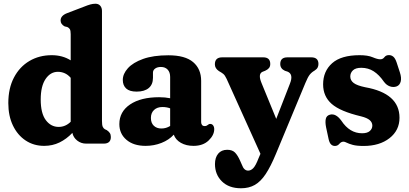

<svg xmlns="http://www.w3.org/2000/svg" viewBox="-20 -769 2192 1028"><path d="M24.5 -217Q24.5 -296.5 54.8 -354Q85 -411.5 137.5 -442.5Q190 -473.5 257 -473.5Q314.5 -473.5 358.5 -446V-586Q358.5 -605.5 353.8 -613Q349 -620.5 340 -624.5L326.5 -627.5Q304.5 -639 304.5 -659.5Q304.5 -685 339 -698.5L428 -732.5Q450 -741.5 463.8 -745.2Q477.5 -749 491 -749Q507.5 -749 516.8 -738.2Q526 -727.5 526 -710.5V-121.5Q526 -99.5 530 -90.5Q534 -81.5 541.5 -77L551.5 -72.5Q562 -65.5 567.8 -57Q573.5 -48.5 573.5 -35.5Q573.5 0 535 0H441.5Q414 0 393.2 -16.5Q372.5 -33 367.5 -57.5Q336 -24.5 298.5 -6.2Q261 12 216.5 12Q160.5 12 117.2 -16.8Q74 -45.5 49.2 -97Q24.5 -148.5 24.5 -217ZM198 -236Q198 -162.5 225.2 -126Q252.5 -89.5 294 -89.5Q330.5 -89.5 358.5 -117V-352.5Q343.5 -369.5 326.2 -377Q309 -384.5 290 -384.5Q250 -384.5 224 -346Q198 -307.5 198 -236Z M619 -104.5Q619 -171 676.5 -209.8Q734 -248.5 832 -248.5Q864.5 -248.5 891 -243V-357Q891 -382 877.8 -396.2Q864.5 -410.5 841.5 -410.5Q822.5 -410.5 810.8 -402Q799 -393.5 799 -380V-352.5Q799 -316.5 776.2 -297.5Q753.5 -278.5 711.5 -278.5Q673.5 -278.5 655.5 -295.2Q637.5 -312 637.5 -341Q637.5 -373.5 664.8 -403.8Q692 -434 746.2 -453.5Q800.5 -473 881.5 -473Q971 -473 1014 -436.5Q1057 -400 1057 -336V-115Q1057 -106.5 1061.5 -100.2Q1066 -94 1076 -94Q1082 -94 1085.8 -95.8Q1089.5 -97.5 1092.5 -100Q1095 -102 1098 -103.8Q1101 -105.5 1105 -105.5Q1115.5 -105.5 1121.2 -97.5Q1127 -89.5 1127 -77.5Q1127 -45.5 1097 -16.8Q1067 12 1016 12Q977 12 948.5 -4.2Q920 -20.5 910.5 -48Q884.5 -19.5 844.5 -3.8Q804.5 12 759.5 12Q695 12 657 -20.5Q619 -53 619 -104.5ZM788 -137.5Q788 -110.5 803.5 -95.8Q819 -81 844 -81Q869.5 -81 891 -94.5V-189Q872 -196 849.5 -196Q821.5 -196 804.8 -180.2Q788 -164.5 788 -137.5Z M1364 79 1374.5 54.5 1193.5 -346.5Q1184.5 -366 1175.5 -373.2Q1166.5 -380.5 1152 -388.5Q1130.5 -403 1130.5 -424.5Q1130.5 -462 1169.5 -462H1389.5Q1427 -462 1427 -426.5Q1427 -413 1420 -404.5Q1413 -396 1399.5 -390L1386.5 -385Q1359.5 -374 1380.5 -324L1459 -132.5L1532.5 -321.5Q1552.5 -372 1519.5 -385.5L1505.5 -390Q1480.5 -401.5 1480.5 -426.5Q1480.5 -462 1519 -462H1646.5Q1685 -462 1685 -426.5Q1685 -415.5 1680.5 -407Q1676 -398.5 1663.5 -390.5Q1648.5 -382 1638.2 -369Q1628 -356 1615 -324.5L1457.5 54.5Q1429.5 122 1402.8 162.5Q1376 203 1344.5 221Q1313 239 1270.5 239Q1205.5 239 1168.2 202.2Q1131 165.5 1131 109.5Q1131 74.5 1148.2 53.8Q1165.5 33 1196.5 33Q1223.5 33 1238 47.5Q1252.5 62 1266 92.5L1275.5 114Q1286.5 144.5 1308.5 144.5Q1323.5 144.5 1336.5 130.8Q1349.5 117 1364 79Z M1918.5 -55.5Q1946.5 -55.5 1960 -67.5Q1973.5 -79.5 1973.5 -96.5Q1973.5 -113.5 1959.5 -125.8Q1945.5 -138 1913.5 -146Q1801.5 -172.5 1755.8 -212.8Q1710 -253 1710 -317.5Q1710 -387.5 1758.2 -430.5Q1806.5 -473.5 1905.5 -473.5Q1949.5 -473.5 1975.2 -462.5Q2001 -451.5 2016 -451.5Q2030 -451.5 2038.2 -462.8Q2046.5 -474 2062.5 -474Q2075.5 -474 2085.8 -465.5Q2096 -457 2103.5 -435L2121 -381.5Q2130.5 -352.5 2125.5 -332.8Q2120.5 -313 2104 -306.5Q2086.5 -300 2067.8 -306.5Q2049 -313 2035.5 -331.5Q2010 -368.5 1980.8 -387.2Q1951.5 -406 1914.5 -406Q1884 -406 1869.8 -392.5Q1855.5 -379 1855.5 -359.5Q1855.5 -338.5 1873.5 -324.8Q1891.5 -311 1935 -302Q2119 -269.5 2119 -138.5Q2119 -71 2065.5 -29.2Q2012 12.5 1927 12.5Q1890.5 12.5 1869.2 6.8Q1848 1 1836.8 -4.8Q1825.5 -10.5 1819.5 -10.5Q1806.5 -10.5 1797 1Q1787.5 12.5 1773 12.5Q1761 12.5 1752.5 4.2Q1744 -4 1739.5 -24L1726 -87Q1720.5 -114 1724.2 -132Q1728 -150 1746.5 -155Q1778 -163.5 1807.5 -123Q1852 -55.5 1918.5 -55.5Z"/></svg>

Font: Fraunces 72pt S100
Style: Bold
Weight: 700
Version: Version 1.000; ttfautohint (v1.8.3)